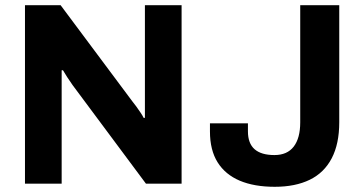

<svg xmlns="http://www.w3.org/2000/svg" viewBox="-20 -706 1397 738"><path d="M76 0V-686H213L489 -316Q495 -309 504 -296.5Q513 -284 521 -272Q529 -260 532 -253H537Q537 -270 537 -286.5Q537 -303 537 -316V-686H678V0H541L259 -379Q249 -393 238 -410Q227 -427 222 -436H217Q217 -421 217 -406.5Q217 -392 217 -379V0ZM1036 12Q957 12 901.5 -11.5Q846 -35 816.5 -82Q787 -129 787 -201V-232H933V-201Q933 -155 958.5 -132.5Q984 -110 1035 -110Q1084 -110 1109 -142.5Q1134 -175 1134 -236V-686H1284V-236Q1284 -153 1255 -97.5Q1226 -42 1170.5 -15Q1115 12 1036 12Z"/></svg>

Font: Archivo SemiBold
Style: Bold
Weight: 700
Version: Version 2.001